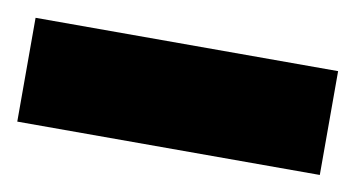

<svg xmlns="http://www.w3.org/2000/svg" viewBox="-32 -822 472 255"><g transform="rotate(10 204.0 -694.0)"><path d="M0 -624H408V-764H0Z"/></g></svg>

Font: Spartan Black
Style: Regular
Weight: 900
Designer: Matt Bailey, Mirko Velimirovic
Foundry: Matt Bailey
Version: Version 1.003; ttfautohint (v1.8.3)